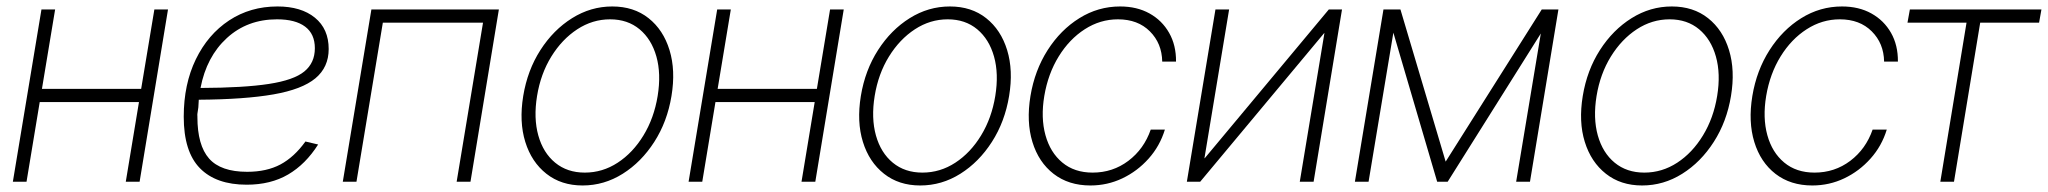

<svg xmlns="http://www.w3.org/2000/svg" viewBox="-20 -565 6368 597"><path d="M151.4 -535.6 110.4 -288.6H418.9L460 -535.6H502.4L414.1 0H371.1L412.1 -247.6H103.5L62.5 0H20L108.9 -535.6Z M747.1 9.3Q651.9 9.3 601.6 -42Q551.3 -93.3 551.3 -202.1Q551.3 -303.2 588.9 -380.6Q626.5 -458 692.4 -501.5Q758.3 -544.9 842.8 -544.9Q916.5 -544.9 959.2 -510Q1002 -475.1 1002 -412.6Q1002 -356 960.7 -321.5Q919.4 -287.1 830.3 -271.5Q741.2 -255.9 598.1 -254.9Q597.2 -243.2 596.7 -231Q594.2 -215.8 593.8 -211.4Q593.3 -207 593.8 -204.1Q593.8 -202.6 593.8 -201.2Q593.8 -113.3 630.1 -72Q666.5 -30.8 748.5 -30.8Q809.1 -30.8 852.1 -53.7Q895 -76.7 929.7 -125L969.2 -115.7Q930.2 -54.2 876 -22.5Q821.8 9.3 747.1 9.3ZM603.5 -291.5Q738.3 -292 815.9 -304Q893.6 -315.9 926.3 -342.8Q959 -369.6 959 -415Q959 -459.5 928.7 -482.2Q898.4 -504.9 841.3 -504.9Q749 -504.9 685.5 -446.8Q622.1 -388.7 603.5 -291.5Z M1531.2 -535.6 1442.9 0H1399.9L1481.9 -494.6H1170.4L1088.4 0H1045.9L1134.8 -535.6Z M1791.5 11.7Q1725.1 11.7 1679 -24.7Q1632.8 -61 1613.3 -123.8Q1593.8 -186.5 1606.9 -266.6Q1620.1 -346.7 1660.4 -409.4Q1700.7 -472.2 1758.8 -508.5Q1816.9 -544.9 1883.8 -544.9Q1950.7 -544.9 1996.6 -508.5Q2042.5 -472.2 2061.8 -409.2Q2081.1 -346.2 2067.9 -266.6Q2054.7 -186.5 2014.4 -123.8Q1974.1 -61 1916.3 -24.7Q1858.4 11.7 1791.5 11.7ZM1798.3 -28.3Q1853.5 -28.3 1900.6 -59.1Q1947.8 -89.8 1980.7 -143.8Q2013.7 -197.8 2024.9 -266.6Q2036.1 -335.4 2021 -389.2Q2005.9 -442.9 1968.8 -473.9Q1931.6 -504.9 1877 -504.9Q1822.3 -504.9 1774.9 -473.9Q1727.5 -442.9 1694.3 -389.2Q1661.1 -335.4 1649.9 -266.6Q1638.7 -197.8 1653.8 -143.8Q1668.9 -89.8 1706.3 -59.1Q1743.7 -28.3 1798.3 -28.3Z M2252.4 -535.6 2211.4 -288.6H2520L2561 -535.6H2603.5L2515.1 0H2472.2L2513.2 -247.6H2204.6L2163.6 0H2121.1L2210 -535.6Z M2841.3 11.7Q2774.9 11.7 2728.8 -24.7Q2682.6 -61 2663.1 -123.8Q2643.6 -186.5 2656.7 -266.6Q2669.9 -346.7 2710.2 -409.4Q2750.5 -472.2 2808.6 -508.5Q2866.7 -544.9 2933.6 -544.9Q3000.5 -544.9 3046.4 -508.5Q3092.3 -472.2 3111.6 -409.2Q3130.9 -346.2 3117.7 -266.6Q3104.5 -186.5 3064.2 -123.8Q3023.9 -61 2966.1 -24.7Q2908.2 11.7 2841.3 11.7ZM2848.1 -28.3Q2903.3 -28.3 2950.4 -59.1Q2997.6 -89.8 3030.5 -143.8Q3063.5 -197.8 3074.7 -266.6Q3085.9 -335.4 3070.8 -389.2Q3055.7 -442.9 3018.6 -473.9Q2981.4 -504.9 2926.8 -504.9Q2872.1 -504.9 2824.7 -473.9Q2777.3 -442.9 2744.1 -389.2Q2710.9 -335.4 2699.7 -266.6Q2688.5 -197.8 2703.6 -143.8Q2718.8 -89.8 2756.1 -59.1Q2793.5 -28.3 2848.1 -28.3Z M3370.6 11.7Q3302.7 11.7 3256.1 -24.4Q3209.5 -60.5 3190.2 -123.5Q3170.9 -186.5 3184.1 -266.6Q3197.3 -346.2 3237.5 -409.2Q3277.8 -472.2 3336.2 -508.5Q3394.5 -544.9 3462.9 -544.9Q3515.1 -544.9 3554.2 -523.2Q3593.3 -501.5 3615.2 -462.9Q3637.2 -424.3 3636.7 -373.5H3593.8Q3592.8 -430.2 3555.4 -467.5Q3518.1 -504.9 3456.1 -504.9Q3400.9 -504.9 3353 -474.1Q3305.2 -443.4 3272 -389.6Q3238.8 -335.9 3227.1 -266.6Q3215.8 -198.7 3230.7 -144.8Q3245.6 -90.8 3283.2 -59.6Q3320.8 -28.3 3377.4 -28.3Q3439.9 -28.3 3488.5 -64.9Q3537.1 -101.6 3558.1 -162.1H3602.1Q3586.4 -110.8 3551.5 -71.8Q3516.6 -32.7 3470 -10.5Q3423.3 11.7 3370.6 11.7Z M4064.5 0H4021.5L4098.1 -461.9H4097.2L3711.9 0H3670.4L3759.3 -535.6H3801.8L3725.1 -73.2H3726.1L4111.8 -535.6H4152.8Z M4448.7 0 4312.5 -463.4 4235.4 0H4192.9L4281.7 -535.6H4334.5L4475.1 -62.5L4773.9 -535.6H4825.7L4737.3 0H4694.3L4771 -460.9L4481.4 0Z M5085.9 11.7Q5019.5 11.7 4973.4 -24.7Q4927.2 -61 4907.7 -123.8Q4888.2 -186.5 4901.4 -266.6Q4914.6 -346.7 4954.8 -409.4Q4995.1 -472.2 5053.2 -508.5Q5111.3 -544.9 5178.2 -544.9Q5245.1 -544.9 5291 -508.5Q5336.9 -472.2 5356.2 -409.2Q5375.5 -346.2 5362.3 -266.6Q5349.1 -186.5 5308.8 -123.8Q5268.6 -61 5210.7 -24.7Q5152.8 11.7 5085.9 11.7ZM5092.8 -28.3Q5147.9 -28.3 5195.1 -59.1Q5242.2 -89.8 5275.1 -143.8Q5308.1 -197.8 5319.3 -266.6Q5330.6 -335.4 5315.4 -389.2Q5300.3 -442.9 5263.2 -473.9Q5226.1 -504.9 5171.4 -504.9Q5116.7 -504.9 5069.3 -473.9Q5022 -442.9 4988.8 -389.2Q4955.6 -335.4 4944.3 -266.6Q4933.1 -197.8 4948.2 -143.8Q4963.4 -89.8 5000.7 -59.1Q5038.1 -28.3 5092.8 -28.3Z M5615.2 11.7Q5547.4 11.7 5500.7 -24.4Q5454.1 -60.5 5434.8 -123.5Q5415.5 -186.5 5428.7 -266.6Q5441.9 -346.2 5482.2 -409.2Q5522.5 -472.2 5580.8 -508.5Q5639.2 -544.9 5707.5 -544.9Q5759.8 -544.9 5798.8 -523.2Q5837.9 -501.5 5859.9 -462.9Q5881.8 -424.3 5881.3 -373.5H5838.4Q5837.4 -430.2 5800 -467.5Q5762.7 -504.9 5700.7 -504.9Q5645.5 -504.9 5597.7 -474.1Q5549.8 -443.4 5516.6 -389.6Q5483.4 -335.9 5471.7 -266.6Q5460.4 -198.7 5475.3 -144.8Q5490.2 -90.8 5527.8 -59.6Q5565.4 -28.3 5622.1 -28.3Q5684.6 -28.3 5733.2 -64.9Q5781.7 -101.6 5802.7 -162.1H5846.7Q5831.1 -110.8 5796.1 -71.8Q5761.2 -32.7 5714.6 -10.5Q5668 11.7 5615.2 11.7Z M6013.2 0 6094.7 -494.6H5911.1L5918.5 -535.6H6327.6L6320.3 -494.6H6137.2L6055.7 0Z"/></svg>

Font: Inter Display Extra Light
Style: Italic
Weight: 200
Italic angle: -9.39999°
Designer: Rasmus Andersson
Foundry: rsms
Version: Version 4.000;git-4fc901f